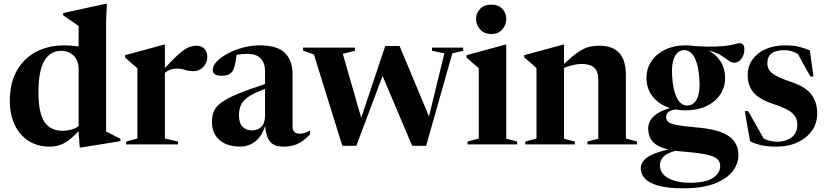

<svg xmlns="http://www.w3.org/2000/svg" viewBox="-20 -764 4376 1016"><path d="M617 -17 409.5 16.5H402L396 -65V-70Q350 -21 315.8 -4.5Q281.5 12 244.5 12Q179 12 131.5 -18.2Q84 -48.5 58 -103.2Q32 -158 32 -231Q32 -324.5 69 -390Q106 -455.5 171 -489.8Q236 -524 320 -524Q359 -524 396 -518V-626.5Q387 -633 361.5 -650.5Q336 -668 314.5 -683V-695L539 -744H545.5L541.5 -653.5V-68Q547.5 -65 561.5 -58Q575.5 -51 591 -43Q606.5 -35 617 -29.5ZM396 -399.5Q396 -443 370.2 -469Q344.5 -495 303 -495Q246.5 -495 215 -443Q183.5 -391 183.5 -275.5Q183.5 -166.5 215 -119.2Q246.5 -72 311.5 -72Q335 -72 356 -77.8Q377 -83.5 396 -96Z M1020.5 -522Q1046.5 -522 1061.8 -506.2Q1077 -490.5 1077 -464.5Q1077 -432 1055.8 -409.8Q1034.5 -387.5 1004 -387.5Q977 -387.5 958.2 -394.2Q939.5 -401 912.5 -401Q880.5 -401 852.5 -378.5V-31L922 -15V0H647.5V-15L707 -31V-403Q697 -412 683.2 -423.2Q669.5 -434.5 642 -459.5V-472L846 -527.5H852.5V-404Q901.5 -457 931 -482Q960.5 -507 980.5 -514.5Q1000.5 -522 1020.5 -522Z M1620.5 -52.5Q1582.5 -13.5 1550.5 -0.8Q1518.5 12 1480 12Q1430.5 12 1408.8 -15Q1387 -42 1383 -98Q1367 -45 1332.2 -16.8Q1297.5 11.5 1250 11.5Q1181 11.5 1141.2 -23.2Q1101.5 -58 1101.5 -120Q1101.5 -150.5 1111.5 -174.8Q1121.5 -199 1150.5 -220.8Q1179.5 -242.5 1235.2 -266Q1291 -289.5 1382.5 -319V-387Q1382.5 -430.5 1359.5 -454.8Q1336.5 -479 1290 -479Q1257 -479 1232 -474Q1228 -440 1222.5 -418Q1217 -396 1209 -385.5Q1192 -363 1153 -363Q1106 -363 1106 -395Q1106 -417 1128 -439.5Q1150 -462 1186 -481.2Q1222 -500.5 1265.8 -512.2Q1309.5 -524 1353.5 -524Q1448.5 -524 1488.2 -483.5Q1528 -443 1528 -374.5V-96Q1528 -75 1538 -65.8Q1548 -56.5 1564.5 -56.5Q1592.5 -56.5 1620.5 -73.5ZM1244.5 -154.5Q1244.5 -112.5 1263.8 -93.2Q1283 -74 1312.5 -74Q1344 -74 1363.2 -93.2Q1382.5 -112.5 1382.5 -152V-293.5Q1324 -272 1294.5 -251.5Q1265 -231 1254.8 -207.8Q1244.5 -184.5 1244.5 -154.5Z M2331.5 -481.5 2266 -495.5V-512H2431V-495.5L2373.5 -481.5L2235 7.5H2161L2004.5 -362L1865.5 7.5H1791.5L1641 -476L1584 -496V-512H1858V-495.5L1794 -479L1891.5 -140.5L2018.5 -520.5H2094.5L2250 -148Z M2580 -584Q2542.5 -584 2520.8 -608.2Q2499 -632.5 2499 -664.5Q2499 -695 2520.8 -717.2Q2542.5 -739.5 2580 -739.5Q2617.5 -739.5 2638.2 -717.2Q2659 -695 2659 -664.5Q2659 -632.5 2638.2 -608.2Q2617.5 -584 2580 -584ZM2659 -527.5V-30L2716.5 -15V0H2454V-15L2513.5 -31V-403Q2505 -410.5 2488.2 -424.8Q2471.5 -439 2448.5 -459.5V-472L2652.5 -527.5Z M3088.5 -15 3146 -30V-341Q3146 -385 3124.8 -405.2Q3103.5 -425.5 3059 -425.5Q3034 -425.5 3010 -419.5Q2986 -413.5 2964.5 -404.5V-30L3022 -15V0H2759.5V-15L2819 -31V-403Q2810.5 -411 2795.2 -425Q2780 -439 2754 -459.5V-472L2958 -527.5H2964.5V-426Q3009 -467.5 3039 -488Q3069 -508.5 3094.8 -515.2Q3120.5 -522 3152.5 -522Q3292 -522 3292 -367V-31L3351 -15V0H3088.5Z M3609 -180Q3580 -180 3553.5 -185Q3526.5 -180.5 3515.5 -169.8Q3504.5 -159 3504.5 -146Q3504.5 -129 3516.2 -118.8Q3528 -108.5 3563 -102Q3598 -95.5 3668 -89.5Q3786 -79.5 3836.8 -43.5Q3887.5 -7.5 3887.5 56.5Q3887.5 103 3856.2 143Q3825 183 3760.5 207.8Q3696 232.5 3595.5 232.5Q3512 232.5 3462.8 218.2Q3413.5 204 3392 180Q3370.5 156 3370.5 126.5Q3370.5 95 3403.2 70.2Q3436 45.5 3516 27Q3457.5 13 3433.8 -14.8Q3410 -42.5 3410 -83.5Q3410 -120.5 3439.8 -148.8Q3469.5 -177 3525.5 -192Q3468.5 -210 3434.8 -251.8Q3401 -293.5 3401 -351.5Q3401 -402 3427.8 -441Q3454.5 -480 3501.2 -502Q3548 -524 3607.5 -524Q3633.5 -524 3657.5 -520Q3727.5 -516 3770.5 -517.8Q3813.5 -519.5 3837.5 -523.8Q3861.5 -528 3873.8 -531.8Q3886 -535.5 3895 -535.5Q3905 -535.5 3912 -528.2Q3919 -521 3919 -504Q3919 -473 3902.8 -452.5Q3886.5 -432 3866 -432Q3850.5 -432 3834.2 -444.2Q3818 -456.5 3793.5 -472Q3769 -487.5 3729.5 -496.5Q3771 -474.5 3794 -437.2Q3817 -400 3817 -352Q3817 -301.5 3790.5 -262.8Q3764 -224 3717 -202Q3670 -180 3609 -180ZM3620 -205.5Q3655 -209 3670.2 -245Q3685.5 -281 3681 -340.5Q3677 -418.5 3655.2 -459.8Q3633.5 -501 3596.5 -498.5Q3564 -496 3548.2 -459.8Q3532.5 -423.5 3536.5 -364Q3540.5 -287 3562.5 -245Q3584.5 -203 3620 -205.5ZM3472 110.5Q3472 154 3515.8 178.5Q3559.5 203 3633.5 203Q3714 203 3752.5 177.5Q3791 152 3791 114.5Q3791 75 3741.8 60Q3692.5 45 3582.5 37Q3568 35.5 3554.5 34Q3508 46.5 3490 66Q3472 85.5 3472 110.5Z M4134 -524Q4173.5 -524 4203.5 -517.5Q4233.5 -511 4265.5 -497.5L4284.5 -359H4268.5L4202 -478Q4170 -498.5 4130 -498.5Q4040.5 -498.5 4040.5 -430Q4040.5 -411 4049 -395.5Q4057.5 -380 4083.8 -364.8Q4110 -349.5 4164 -331.5Q4244.5 -304.5 4274.5 -262.8Q4304.5 -221 4304.5 -163Q4304.5 -111.5 4276.2 -72Q4248 -32.5 4199.2 -10.2Q4150.5 12 4089 12Q4043 12 4009 4.5Q3975 -3 3949 -16.5L3921 -176H3939L4021 -31Q4054.5 -14 4094.5 -14Q4137.5 -14 4168.2 -36.5Q4199 -59 4199 -105Q4199 -140.5 4172.5 -165.2Q4146 -190 4072.5 -213.5Q3999 -237.5 3967.8 -274Q3936.5 -310.5 3936.5 -365.5Q3936.5 -414.5 3962.5 -450Q3988.5 -485.5 4033.2 -504.8Q4078 -524 4134 -524Z"/></svg>

Font: Newsreader Display SemiBold
Style: Regular
Weight: 600
Designer: Hugues Gentile
Foundry: Production Type
Version: Version 1.001